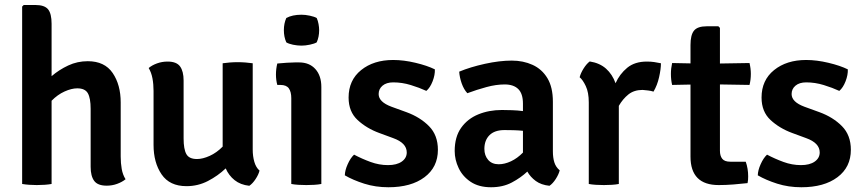

<svg xmlns="http://www.w3.org/2000/svg" viewBox="-20 -756 3548 789"><path d="M192 0Q166.5 4.5 131 4.5Q98.5 4.5 71 0V-729L77.5 -735.5H125Q163 -735.5 177.5 -717.8Q192 -700 192 -658.5V-443Q223 -469.5 260.5 -487Q298 -504.5 340.5 -504.5Q410 -504.5 443 -456Q476 -407.5 476 -335V-113Q476 -85.5 480.2 -61.5Q484.5 -37.5 496 -19.5Q482 -8 461.5 -0.5Q441 7 418.5 7Q381.5 7 367 -12.8Q352.5 -32.5 352.5 -70.5V-308.5Q352.5 -352.5 341 -372.8Q329.5 -393 297.5 -393Q274 -393 245.2 -380Q216.5 -367 192 -342Z M611 -382.5Q611 -410 606.5 -434Q602 -458 591 -476.5Q604.5 -488 625.2 -495.5Q646 -503 668.5 -503Q705.5 -503 720 -483Q734.5 -463 734.5 -425V-187Q734.5 -143 745.8 -122.8Q757 -102.5 789.5 -102.5Q813 -102.5 841.8 -115.5Q870.5 -128.5 895 -153.5V-496Q907.5 -498 924 -499.2Q940.5 -500.5 956.5 -500.5Q972.5 -500.5 989 -499.2Q1005.5 -498 1018.5 -496V-141Q1018.5 -114 1025.2 -90.8Q1032 -67.5 1046.5 -55Q1042.5 -38.5 1030.2 -20Q1018 -1.5 1004.5 7.5Q968 3.5 944 -15.8Q920 -35 907.5 -64Q875.5 -33.5 834.5 -12.2Q793.5 9 746.5 9Q677 9 644 -39.5Q611 -88 611 -160.5Z M1300.5 0Q1288 2.5 1271.5 3.5Q1255 4.5 1239 4.5Q1223 4.5 1206.5 3.5Q1190 2.5 1177 0V-352.5Q1177 -378.5 1167 -392.8Q1157 -407 1132 -407H1119.5Q1114 -427 1114 -449.5Q1114 -473 1119.5 -495Q1139.5 -497 1159.2 -498.2Q1179 -499.5 1192 -499.5H1209Q1251.5 -499.5 1276 -472.2Q1300.5 -445 1300.5 -398.5ZM1146.5 -632Q1146.5 -659.5 1156.5 -682Q1181 -695.5 1219 -695.5Q1235 -695.5 1253.5 -691.5Q1272 -687.5 1281.5 -682Q1286.5 -671 1289 -657.2Q1291.5 -643.5 1291.5 -632Q1291.5 -604.5 1281.5 -582Q1272.5 -576.5 1253.8 -572.5Q1235 -568.5 1219 -568.5Q1202 -568.5 1184 -572.2Q1166 -576 1156.5 -582Q1146.5 -604.5 1146.5 -632Z M1397 -35.5Q1397.5 -56 1408.8 -81.2Q1420 -106.5 1435 -120.5Q1467 -103.5 1502.5 -90.5Q1538 -77.5 1574.5 -77.5Q1610.5 -77.5 1631 -92Q1651.5 -106.5 1651.5 -129.5Q1651.5 -168.5 1595.5 -188.5L1538.5 -209.5Q1486.5 -228.5 1449.5 -262.8Q1412.5 -297 1412.5 -355Q1412.5 -426.5 1464 -468Q1515.5 -509.5 1595.5 -509.5Q1639 -509.5 1687.2 -498Q1735.5 -486.5 1767 -471Q1768 -448.5 1757.8 -422Q1747.5 -395.5 1732 -382.5Q1704 -395.5 1668.2 -406.5Q1632.5 -417.5 1596 -417.5Q1568 -417.5 1552 -404Q1536 -390.5 1536 -369.5Q1536 -337 1588.5 -317.5L1650.5 -295Q1706.5 -274.5 1743 -237.5Q1779.5 -200.5 1779.5 -140.5Q1779.5 -69 1724.5 -27.8Q1669.5 13.5 1576 13.5Q1523 13.5 1476.8 -1.2Q1430.5 -16 1397 -35.5Z M1848.5 -135.5Q1848.5 -193.5 1875 -230.8Q1901.5 -268 1945.5 -286Q1989.5 -304 2042.5 -304Q2060.5 -304 2083.5 -303.2Q2106.5 -302.5 2129 -299.5V-330Q2129 -371 2109.8 -390Q2090.5 -409 2054 -409Q2018.5 -409 1979 -398.2Q1939.5 -387.5 1900.5 -373Q1886 -388.5 1877.2 -413.5Q1868.5 -438.5 1867 -461.5Q1912.5 -480.5 1972.8 -493.8Q2033 -507 2083 -507Q2130 -507 2168.5 -489.5Q2207 -472 2229.5 -434.8Q2252 -397.5 2252 -338V-134Q2252 -108 2258 -88.8Q2264 -69.5 2280 -56Q2276 -39.5 2263.8 -20.5Q2251.5 -1.5 2238 7.5Q2204 4 2181.8 -12.2Q2159.5 -28.5 2147 -51Q2120 -25.5 2083.2 -6Q2046.5 13.5 1998 13.5Q1947.5 13.5 1914.2 -8.8Q1881 -31 1864.8 -65.2Q1848.5 -99.5 1848.5 -135.5ZM1970.5 -144Q1970.5 -117 1986 -99Q2001.5 -81 2029.5 -81Q2053.5 -81 2079.8 -93.2Q2106 -105.5 2129 -129V-218.5Q2109.5 -220.5 2089.5 -221Q2069.5 -221.5 2053 -221.5Q2012.5 -221.5 1991.5 -200.5Q1970.5 -179.5 1970.5 -144Z M2362 -438.5Q2366 -455 2378.2 -474.5Q2390.5 -494 2403.5 -503.5Q2444.5 -497 2470.5 -473.8Q2496.5 -450.5 2509.5 -414Q2526.5 -452 2557.5 -477.5Q2588.5 -503 2638 -503Q2655 -503 2668.2 -501Q2681.5 -499 2696 -496Q2696 -472.5 2688.5 -439Q2681 -405.5 2665.5 -379.5Q2654.5 -383 2643.2 -384.2Q2632 -385.5 2620.5 -386.5Q2585.5 -386.5 2562.2 -367.8Q2539 -349 2523 -321V0Q2510.5 2.5 2494 3.5Q2477.5 4.5 2461.5 4.5Q2445.5 4.5 2429 3.5Q2412.5 2.5 2399.5 0V-335Q2399.5 -376.5 2387.2 -402.2Q2375 -428 2362 -438.5Z M2817.5 -571Q2817.5 -612.5 2832 -630.2Q2846.5 -648 2884.5 -648H2932L2938.5 -641.5V-495L3060 -497Q3065.5 -474.5 3065.5 -452.5Q3065.5 -428 3060 -407L2938.5 -409V-136.5Q2938.5 -115.5 2948 -103.5Q2957.5 -91.5 2981 -91.5H3044.5Q3054.5 -63.5 3054.5 -31Q3054.5 -24 3054 -17Q3053.5 -10 3052 -3.5Q3026 -0.5 2994.5 2Q2963 4.5 2933.5 4.5Q2817.5 4.5 2817.5 -112.5V-408.5L2742 -407Q2737 -428 2737 -452.5Q2737 -474.5 2742 -497L2817.5 -495.5Z M3094 -35.5Q3094.5 -56 3105.8 -81.2Q3117 -106.5 3132 -120.5Q3164 -103.5 3199.5 -90.5Q3235 -77.5 3271.5 -77.5Q3307.5 -77.5 3328 -92Q3348.5 -106.5 3348.5 -129.5Q3348.5 -168.5 3292.5 -188.5L3235.5 -209.5Q3183.5 -228.5 3146.5 -262.8Q3109.5 -297 3109.5 -355Q3109.5 -426.5 3161 -468Q3212.5 -509.5 3292.5 -509.5Q3336 -509.5 3384.2 -498Q3432.5 -486.5 3464 -471Q3465 -448.5 3454.8 -422Q3444.5 -395.5 3429 -382.5Q3401 -395.5 3365.2 -406.5Q3329.5 -417.5 3293 -417.5Q3265 -417.5 3249 -404Q3233 -390.5 3233 -369.5Q3233 -337 3285.5 -317.5L3347.5 -295Q3403.5 -274.5 3440 -237.5Q3476.5 -200.5 3476.5 -140.5Q3476.5 -69 3421.5 -27.8Q3366.5 13.5 3273 13.5Q3220 13.5 3173.8 -1.2Q3127.5 -16 3094 -35.5Z"/></svg>

Font: Signika Negative SemiBold
Style: Regular
Weight: 600
Designer: Anna Giedryś
Foundry: Anna Giedryś
Version: Version 2.000; ttfautohint (v1.8.3) -l 8 -r 50 -G 200 -x 9 -